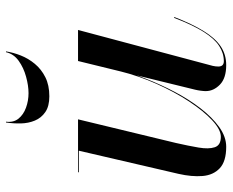

<svg xmlns="http://www.w3.org/2000/svg" viewBox="-84 -644 738 609"><g transform="rotate(-90 284.5 -339.0)"><path d="M124 10Q77.5 10 55.8 -10.5Q34 -31 31.2 -65.2Q28.5 -99.5 38 -141L111.5 -457.5H43V-460H211L136 -149.5Q127 -110 121.5 -77.8Q116 -45.5 122.5 -26.2Q129 -7 155.5 -7Q178.5 -7 208 -34.5Q237.5 -62 267.8 -108Q298 -154 323.5 -211Q349 -268 363.5 -327H366Q357 -288.5 339.2 -243.2Q321.5 -198 298 -153.2Q274.5 -108.5 246 -71.5Q217.5 -34.5 186.5 -12.2Q155.5 10 124 10ZM383 10Q341.5 10 321 -10Q300.5 -30 300.5 -55Q300.5 -61.5 301.8 -71Q303 -80.5 305 -88.5L396 -460H494.5L380.5 -32.5Q379.5 -28 379 -23.5Q378.5 -19 378.5 -15Q378.5 2.5 395.5 2.5Q421 2.5 444 -12.5Q467 -27.5 488.8 -62.2Q510.5 -97 533 -155.5L535.5 -154.5Q513.5 -98 491 -61.5Q468.5 -25 442.5 -7.5Q416.5 10 383 10ZM284 -551Q252.5 -551 234 -563.8Q215.5 -576.5 207 -597Q198.5 -617.5 198 -641.5Q197.5 -665.5 201 -688.5H203.5Q200.5 -664.5 213.2 -648.8Q226 -633 248 -625Q270 -617 294 -617Q318 -617 346.2 -624.8Q374.5 -632.5 396.5 -648.2Q418.5 -664 424 -688.5H426.5Q423 -665.5 413.5 -641.5Q404 -617.5 387 -597Q370 -576.5 344.8 -563.8Q319.5 -551 284 -551Z"/></g></svg>

Font: Bodoni Moda 72pt Medium
Style: Italic
Weight: 500
Italic angle: -13°
Designer: Owen Earl
Foundry: indestructible type
Version: Version 2.004